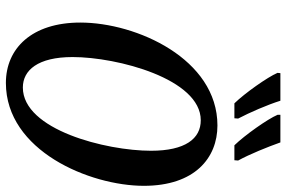

<svg xmlns="http://www.w3.org/2000/svg" viewBox="-184 -800 995 668"><g transform="rotate(90 314.0 -466.5)"><path d="M486 -784H538L539 -797C517 -837 492 -899 476 -944H380V-934C395 -899 451 -820 486 -784ZM340 -784H392L393 -797C372 -837 345 -899 331 -944H235L234 -934C249 -899 305 -820 340 -784ZM269 11C505 11 627 -281 627 -469C627 -646 530 -725 417 -725C186 -725 59 -444 59 -248C59 -79 149 11 269 11ZM285 -48C225 -48 179 -100 179 -221C179 -377 255 -667 399 -667C463 -667 505 -613 505 -494C505 -337 432 -48 285 -48Z"/></g></svg>

Font: Noto Serif Condensed Semi
Style: Italic
Weight: 600
Width: 3
Italic angle: -12°
Designer: Monotype Design Team
Foundry: Monotype Imaging Inc.
Version: Version 1.901